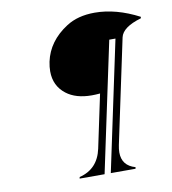

<svg xmlns="http://www.w3.org/2000/svg" viewBox="-83 -819 797 892"><g transform="rotate(-10 315.5 -373.5)"><path d="M220.7 0 222.2 -7.3Q309.6 -28.8 329.6 -121.6L382.8 -373Q360.8 -371.1 343.8 -371.1Q269 -371.1 224.1 -405.8Q172.4 -445.8 172.4 -514.2Q172.4 -535.2 177.2 -559.1Q197.3 -653.3 288.6 -711.9Q342.8 -747.1 422.9 -747.1Q523.4 -747.1 631.3 -690.9L629.9 -684.1Q541.5 -658.2 531.2 -611.8L427.2 -121.6Q423.3 -103 423.3 -87.4Q423.3 -24.9 485.8 -7.3L484.4 0H367.7L497.6 -611.8H468.3L338.4 0Z"/></g></svg>

Font: Modern Antiqua
Style: Book Oblique
Weight: 400
Italic angle: -12°
Designer: Wojciech Kalinowski "wmk69" (wmk69@o2.pl)
Foundry: Wojciech Kalinowski "wmk69" (wmk69@o2.pl)
Version: Version 3.1.0; 2021-05-28